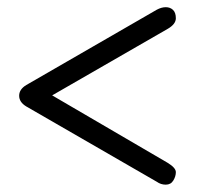

<svg xmlns="http://www.w3.org/2000/svg" viewBox="-20 -585 566 523"><path d="M407.2 -89.8 51.8 -294.9Q32.2 -306.6 32.2 -324.2Q32.2 -341.8 51.8 -353.5L407.2 -558.6Q419.9 -565.4 431.6 -565.4Q443.4 -565.4 451.2 -558.1Q459 -550.8 459 -535.2Q459 -519.5 437.5 -506.8L122.1 -325.2L436.5 -141.6Q459 -127.9 459 -116.2Q459 -104.5 452.1 -93.3Q445.3 -82 431.6 -82Q418 -82 407.2 -89.8Z"/></svg>

Font: Jura
Style: Medium
Weight: 500
Version: Version 2.6.1